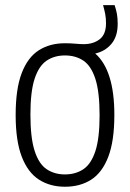

<svg xmlns="http://www.w3.org/2000/svg" viewBox="-20 -718 506 748"><path d="M233 9.5Q175 9.5 131.8 -18.2Q88.5 -46 64.8 -107.5Q41 -169 41 -270Q41 -371.5 64.5 -433Q88 -494.5 131 -522Q174 -549.5 233 -549.5Q254 -549.5 273.2 -547.8Q292.5 -546 306 -546Q343.5 -546 368.2 -565Q393 -584 393 -627.5Q393 -647.5 389.8 -664Q386.5 -680.5 381.5 -698H426.5Q432.5 -680.5 435.5 -663.8Q438.5 -647 438.5 -625Q438.5 -576 414 -547Q389.5 -518 351 -509.5Q425.5 -444 425.5 -270.5Q425.5 -169 402 -107.5Q378.5 -46 335.5 -18.2Q292.5 9.5 233 9.5ZM233 -38.5Q274.5 -38.5 304.8 -58.8Q335 -79 351.5 -129Q368 -179 368 -268.5Q368 -360 351.5 -410.8Q335 -461.5 304.8 -481.8Q274.5 -502 233 -502Q192 -502 161.8 -481.8Q131.5 -461.5 115 -411.5Q98.5 -361.5 98.5 -272Q98.5 -181 115 -130Q131.5 -79 161.8 -58.8Q192 -38.5 233 -38.5Z"/></svg>

Font: Encode Sans Condensed Light
Style: Regular
Weight: 300
Width: 3
Designer: Multiple Designers
Foundry: Impallari Type
Version: Version 3.000; ttfautohint (v1.8.3) -l 8 -r 50 -G 200 -x 14 